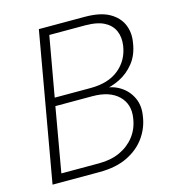

<svg xmlns="http://www.w3.org/2000/svg" viewBox="-105 -787 787 874"><g transform="rotate(-15 288.0 -350.0)"><path d="M35 0 158 -700H374Q447 -700 489 -676.5Q531 -653 547.5 -614.5Q564 -576 556 -530Q548 -474 518.5 -437Q489 -400 448.5 -380Q408 -360 365 -355L372 -364Q415 -363 450 -341Q485 -319 503 -281.5Q521 -244 513 -196Q506 -143 475 -98.5Q444 -54 389.5 -27Q335 0 256 0ZM87 -39H265Q321 -39 363.5 -58.5Q406 -78 433.5 -113.5Q461 -149 468 -198Q478 -262 436.5 -302Q395 -342 314 -342H140ZM147 -380H316Q400 -380 449.5 -420.5Q499 -461 509 -527Q515 -567 501.5 -597.5Q488 -628 455 -645Q422 -662 368 -662H197Z"/></g></svg>

Font: DM Sans 11pt ExtraLight
Style: Italic
Weight: 250
Italic angle: -10°
Version: Version 4.004;gftools[0.9.30]